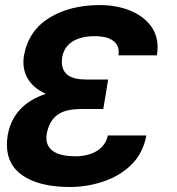

<svg xmlns="http://www.w3.org/2000/svg" viewBox="-20 -742 711 772"><path d="M261.4 9.9Q147.4 9.9 80.6 -30.2Q7.8 -73.9 7.8 -160.9Q7.8 -198.5 20.6 -235.4Q33.4 -272.4 61.4 -302.6Q100.5 -343.8 164.8 -364.7Q144.2 -373.6 127.5 -386.2Q110.8 -398.8 98.9 -414.8Q87 -430.8 80.6 -450.1Q74.2 -469.5 74.2 -491.8Q74.2 -504.6 76.3 -518.5Q94.5 -617.9 177.2 -669.7Q260.7 -721.6 382.1 -721.6Q413.7 -721.6 443.2 -716.4Q472.7 -711.3 498.6 -701.3Q524.5 -691.4 545.8 -676.7Q567.1 -661.9 582.4 -643.1Q597.7 -624.3 605.8 -601.2Q614 -578.1 613.6 -551.5Q613.6 -543.7 612.9 -535.7Q612.2 -527.7 610.8 -519.5H456.3Q457.4 -526.3 457.4 -533Q457.4 -549.7 450.1 -561.8Q442.8 -573.9 430 -581.5Q417.3 -589.1 399.9 -592.9Q382.5 -596.6 361.9 -596.6Q321 -596.6 293.3 -585.9Q265.6 -575.3 250.7 -557.2Q228.7 -530.9 228.7 -493.3Q228.7 -422.2 326 -422.2H414.8L408.4 -383.5H408.7L395.2 -303.6H306.5Q278.1 -303.6 254.8 -298.8Q231.5 -294 214 -282.3Q196.4 -270.6 184.7 -251.1Q172.9 -231.5 167.6 -202.4Q166.5 -194.2 166.5 -187.5Q166.5 -168.7 174.5 -154.8Q182.5 -141 197.4 -131.7Q212.4 -122.5 233.8 -118.1Q255.3 -113.6 282 -113.6Q311.1 -113.6 334 -120Q356.9 -126.4 373.4 -137.6Q389.9 -148.8 400 -164.2Q410.2 -179.7 413.4 -197.4H568.5Q555 -125.4 507.8 -79.2Q460.9 -33.7 394.2 -11.7Q328.8 9.9 261.4 9.9Z"/></svg>

Font: Linik Sans
Style: Bold Italic
Weight: 700
Italic angle: 9°
Designer: Fonts by Rasmus Andersson / Changes by Cristiano Sobral with parts from Marc Monis
Foundry: rsms
Version: Version 3.020; ttfautohint (v1.6)